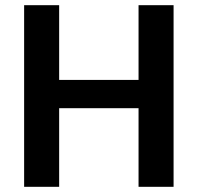

<svg xmlns="http://www.w3.org/2000/svg" viewBox="-20 -720 762 740"><path d="M514 0V-700H649V0ZM73 0V-700H208V0ZM190 -303V-412H537V-303Z"/></svg>

Font: DM Sans 10pt
Style: Bold
Weight: 700
Version: Version 4.004;gftools[0.9.30]